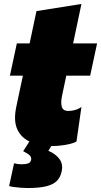

<svg xmlns="http://www.w3.org/2000/svg" viewBox="-20 -721 510 969"><path d="M247 16Q181.5 16 134.5 -4.2Q87.5 -24.5 67.5 -67.8Q47.5 -111 62 -181Q68.5 -212 75.5 -245.2Q82.5 -278.5 95.5 -339H30L65 -502H129.5Q139 -546.5 147.2 -585.5Q155.5 -624.5 164 -665L391 -701Q380.5 -650.5 370.5 -603.8Q360.5 -557 349 -502H470L435 -339H314.5L293 -237Q286 -203.5 292 -182.2Q298 -161 325 -161Q338 -161 354.8 -164.8Q371.5 -168.5 391 -181L366 -7Q354 0.5 333 5.5Q312 10.5 288.8 13.2Q265.5 16 247 16ZM119 228Q104 228 85 226.5Q66 225 49.5 222.8Q33 220.5 26 218L51 103Q55.5 104.5 66 106.2Q76.5 108 89 108Q109.5 108 121.8 103.8Q134 99.5 137 86Q139.5 73 130.2 63.5Q121 54 97 42L147 -36H257L249 0L224 40Q261 55.5 280.2 81.8Q299.5 108 291 145Q285.5 172 268.5 190.5Q251.5 209 215.8 218.5Q180 228 119 228Z"/></svg>

Font: Commissioner Black
Style: Italic
Weight: 900
Italic angle: -12°
Designer: Kostas Bartsokas
Foundry: Kostas Bartsokas
Version: Version 1.000; ttfautohint (v1.8.3)